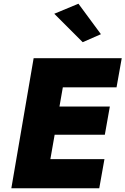

<svg xmlns="http://www.w3.org/2000/svg" viewBox="-20 -1013 675 1033"><path d="M272 -939 402 -993 523 -829 425 -786ZM161 -700H289H635L607 -543H318L300 -440H571L544 -288H274L251 -157H542L514 0H41Z"/></svg>

Font: Jost* Heavy
Style: Italic
Weight: 800
Italic angle: -10°
Version: Version 3.7